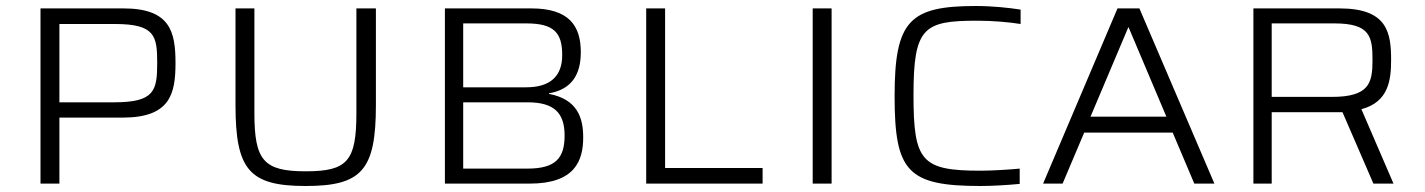

<svg xmlns="http://www.w3.org/2000/svg" viewBox="-20 -612 4750 640"><path d="M115 0H178V-220H389C548 -220 565 -300 565 -402C565 -507 547 -584 391 -584H115ZM178 -271V-532H363C497 -532 504 -492 504 -402C504 -310 495 -271 361 -271Z M999 8C1187 8 1233 -46 1233 -262V-584H1168V-235C1168 -75 1138 -41 999 -41C859 -41 828 -77 828 -235V-584H765V-262C765 -46 811 8 999 8Z M1463 0H1746C1896 0 1924 -76 1924 -154C1924 -219 1905 -281 1810 -299V-301C1886 -314 1916 -364 1916 -438C1916 -525 1878 -584 1751 -584H1463ZM1524 -321V-534H1734C1828 -534 1854 -502 1854 -428C1854 -358 1814 -321 1734 -321ZM1524 -50V-271H1738C1826 -271 1862 -237 1862 -160C1862 -84 1831 -50 1738 -50Z M2134 0H2522V-52H2197V-584H2134Z M2689 0H2752V-584H2689Z M3249 8C3285 8 3339 5 3379 1V-50C3349 -47 3289 -43 3248 -43C3051 -43 3025 -75 3025 -295C3025 -520 3058 -543 3237 -543C3292 -543 3344 -538 3382 -532V-580C3344 -586 3288 -592 3233 -592C3012 -592 2962 -543 2962 -292C2962 -40 3005 8 3249 8Z M3457 0H3522L3594 -170H3889L3961 0H4028L3778 -584H3705ZM3615 -223 3741 -521H3742L3868 -223Z M4158 0H4219V-238H4455L4558 0H4625L4518 -248C4609 -272 4617 -346 4617 -412C4617 -503 4605 -584 4445 -584H4158ZM4219 -289V-534H4428C4548 -534 4555 -489 4555 -412C4555 -336 4545 -289 4419 -289Z"/></svg>

Font: Saira UNSAM Light SC
Style: Regular
Weight: 300
Designer: Hector Gatti with collaboration of the Omnibus-Type team
Foundry: Omnibus-Type
Version: Version 1.072;PS 001.072;hotconv 1.0.88;makeotf.lib2.5.64775